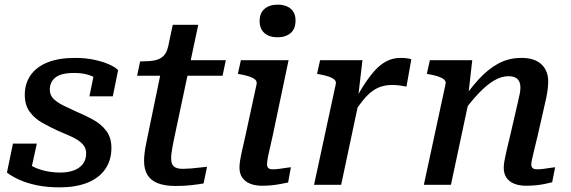

<svg xmlns="http://www.w3.org/2000/svg" viewBox="-20 -798 2465 829"><path d="M238 11Q184 11 140 2Q96 -7 63 -22Q30 -37 10 -53L36 -178H139L109 -41Q91 -49 84 -59Q77 -69 78.5 -81.5Q80 -94 87 -106Q99 -91 122 -79Q145 -67 175.5 -60Q206 -53 241 -53Q273 -53 298 -62Q323 -71 337.5 -89.5Q352 -108 352 -136Q352 -155 342 -169Q332 -183 314.5 -194Q297 -205 275.5 -214Q254 -223 231 -233Q196 -249 163 -267.5Q130 -286 108.5 -315Q87 -344 87 -389Q87 -437 112 -473Q137 -509 185 -528.5Q233 -548 304 -548Q349 -548 386.5 -540Q424 -532 451 -520Q478 -508 490 -495L467 -382H366L388 -489Q399 -489 408.5 -481Q418 -473 422.5 -460.5Q427 -448 423 -434Q412 -449 394.5 -460Q377 -471 353.5 -477Q330 -483 299 -483Q244 -483 219.5 -463.5Q195 -444 195 -411Q195 -387 211.5 -371Q228 -355 254.5 -342Q281 -329 312 -315Q348 -300 382.5 -281Q417 -262 439 -233Q461 -204 461 -159Q461 -105 433.5 -66.5Q406 -28 356 -8.5Q306 11 238 11Z M738 5Q693 5 662.5 -6.5Q632 -18 617 -42Q602 -66 602 -104Q602 -120 604.5 -139.5Q607 -159 611.5 -180.5Q616 -202 620 -222L682 -522L740 -538H955L941 -471H572L585 -533H595Q626 -533 648.5 -537.5Q671 -542 685.5 -556Q700 -570 706 -597L726 -691H836L731 -196Q728 -181 725 -165.5Q722 -150 720.5 -137Q719 -124 719 -114Q719 -88 731.5 -78.5Q744 -69 769 -69Q783 -69 803 -70.5Q823 -72 842.5 -74.5Q862 -77 874 -78L859 -6Q837 -2 806 1.5Q775 5 738 5Z M1014 -74Q1014 -88 1016.5 -104Q1019 -120 1025 -147Q1031 -174 1041 -218L1088 -435Q1090 -447 1081.5 -454.5Q1073 -462 1057 -467.5Q1041 -473 1018 -477L1007 -479L1020 -538H1226L1157 -210Q1149 -173 1143 -148Q1137 -123 1135 -109Q1133 -95 1133 -88Q1133 -77 1139 -72Q1145 -67 1158 -67Q1172 -67 1186 -69Q1200 -71 1213.5 -73Q1227 -75 1236 -76L1224 -10Q1209 -7 1191 -3.5Q1173 0 1153 2Q1133 4 1112 4Q1083 4 1061 -4.5Q1039 -13 1026.5 -30.5Q1014 -48 1014 -74ZM1101 -707Q1101 -742 1122.5 -760Q1144 -778 1179 -778Q1214 -778 1235 -760.5Q1256 -743 1256 -709Q1256 -673 1234.5 -655Q1213 -637 1178 -637Q1143 -637 1122 -655Q1101 -673 1101 -707Z M1336 0H1453L1532 -372L1526 -376L1545 -538H1362L1349 -479L1360 -477Q1383 -473 1399 -467.5Q1415 -462 1423.5 -454.5Q1432 -447 1430 -436ZM1756 -542Q1752 -544 1739.5 -546Q1727 -548 1710 -548Q1677 -548 1649.5 -534Q1622 -520 1597 -492Q1572 -464 1546.5 -423.5Q1521 -383 1492 -329L1507 -308Q1529 -343 1548.5 -366.5Q1568 -390 1587 -404Q1606 -418 1627 -424.5Q1648 -431 1672 -431Q1691 -431 1706 -429Q1721 -427 1735 -424Z M1810 0H1927L2008 -380L2002 -388L2019 -538H1836L1823 -479L1834 -477Q1857 -473 1873 -467.5Q1889 -462 1897.5 -454.5Q1906 -447 1904 -436ZM2301 -210 2333 -351Q2340 -379 2343.5 -402.5Q2347 -426 2347 -446Q2347 -493 2317.5 -520.5Q2288 -548 2231 -548Q2176 -548 2130.5 -523Q2085 -498 2044.5 -453Q2004 -408 1965 -349L1977 -310Q2014 -361 2048 -396.5Q2082 -432 2113.5 -450.5Q2145 -469 2176 -469Q2203 -469 2215 -456Q2227 -443 2227 -421Q2227 -408 2224 -392.5Q2221 -377 2215 -352L2184 -218Q2173 -174 2167 -147Q2161 -120 2158 -103.5Q2155 -87 2155 -74Q2155 -48 2167 -30.5Q2179 -13 2201 -4.5Q2223 4 2252 4Q2274 4 2293.5 2Q2313 0 2331 -3.5Q2349 -7 2364 -11L2377 -76Q2367 -75 2354.5 -73Q2342 -71 2327.5 -69Q2313 -67 2299 -67Q2286 -67 2280 -72Q2274 -77 2274 -88Q2274 -95 2277 -109.5Q2280 -124 2286 -148.5Q2292 -173 2301 -210Z"/></svg>

Font: Roboto Serif Medium
Style: Italic
Weight: 500
Italic angle: -10°
Designer: Greg Gazdowicz
Foundry: Commercial Type
Version: Version 1.008